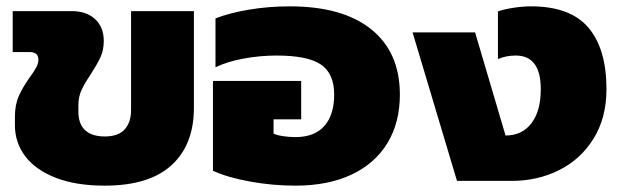

<svg xmlns="http://www.w3.org/2000/svg" viewBox="-20 -570 1951 605"><path d="M27 -176V-202Q27 -240 39.5 -268Q52 -296 75 -328Q89 -347 95 -359Q101 -371 101 -382Q101 -406 73 -406H20V-535H205Q253 -535 280 -509.5Q307 -484 307 -441Q307 -412 296.5 -389.5Q286 -367 266 -336Q247 -308 237 -286.5Q227 -265 227 -239V-219Q227 -179 248.5 -159.5Q270 -140 310 -140Q353 -140 373 -162.5Q393 -185 393 -223V-535H591V-230Q591 -114 520.5 -49.5Q450 15 310 15Q220 15 156.5 -9.5Q93 -34 60 -77Q27 -120 27 -176Z M651 -32V-315H929V-194H842V-149Q852 -144 871.5 -141Q891 -138 911 -138Q971 -138 1002 -173Q1033 -208 1033 -272Q1033 -338 991.5 -366.5Q950 -395 851 -395Q800 -395 748 -385.5Q696 -376 659 -358V-512Q702 -529 764 -539.5Q826 -550 893 -550Q1060 -550 1150 -477.5Q1240 -405 1240 -272Q1240 -184 1201 -119.5Q1162 -55 1088 -20Q1014 15 911 15Q839 15 767.5 2Q696 -11 651 -32Z M1280 -468H1477L1573 -143Q1625 -143 1654.5 -181.5Q1684 -220 1684 -289Q1684 -395 1605 -395Q1575 -395 1549 -384V-534Q1569 -541 1598 -545.5Q1627 -550 1653 -550Q1777 -550 1834 -483Q1891 -416 1891 -289Q1891 -199 1850.5 -133.5Q1810 -68 1742 -34Q1674 0 1592 0H1420Z"/></svg>

Font: Prompt ExtraBold
Style: Regular
Weight: 800
Designer: Katatrad Team
Foundry: CadsonDemak
Version: Version 1.000